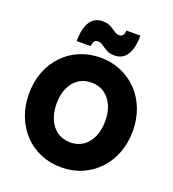

<svg xmlns="http://www.w3.org/2000/svg" viewBox="-162 -1033 1059 1172"><g transform="rotate(20 368.0 -446.5)"><path d="M368 16Q368 16 368 16Q368 16 368 16Q295 16 233 -10.5Q171 -37 126 -85Q81 -133 56 -198.5Q31 -264 31 -341Q31 -418 56 -483Q81 -548 126 -595.5Q171 -643 233 -669.5Q295 -696 368 -696Q441 -696 502.5 -669.5Q564 -643 609.5 -595.5Q655 -548 680 -483Q705 -418 705 -341Q705 -264 680 -198.5Q655 -133 609.5 -85Q564 -37 502.5 -10.5Q441 16 368 16ZM368 -146Q368 -146 368 -146Q368 -146 368 -146Q417 -146 452 -170.5Q487 -195 506.5 -239Q526 -283 526 -341Q526 -399 506.5 -442Q487 -485 452 -509.5Q417 -534 368 -534Q320 -534 284.5 -510Q249 -486 229.5 -442.5Q210 -399 210 -341Q210 -283 229.5 -239Q249 -195 284.5 -170.5Q320 -146 368 -146ZM458 -905Q481 -905 504 -905Q527 -905 549 -905Q549 -862 541.5 -830.5Q534 -799 520 -778Q506 -757 486 -747Q466 -737 440 -737Q408 -737 387.5 -749Q367 -761 351.5 -772.5Q336 -784 317 -784Q302 -784 294.5 -772.5Q287 -761 286 -741Q264 -741 241 -741Q218 -741 195 -741Q195 -784 202.5 -815.5Q210 -847 224 -868Q238 -889 258 -899Q278 -909 303 -909Q336 -909 356.5 -897.5Q377 -886 393 -874.5Q409 -863 427 -863Q442 -863 450 -875Q458 -887 458 -905Z"/></g></svg>

Font: Tilt Warp
Style: Regular
Weight: 400
Designer: Andy Clymer
Foundry: Andy Clymer
Version: Version 1.000